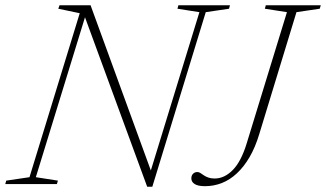

<svg xmlns="http://www.w3.org/2000/svg" viewBox="-47 -696 1233 726"><path d="M531 -30.5 516 -27.5 707 -650 624 -663 627.5 -676H822.5L819 -663L731 -650L529 10H509.5L268 -648L282 -655.5L88.5 -26L172 -13L168 0H-27L-23.5 -13L64.5 -26L254.5 -646L173.5 -663L178 -676H295.5ZM933.5 -189.5Q918.5 -139.5 897 -102.5Q875.5 -65.5 849 -40.8Q822.5 -16 792 -4Q761.5 8 728 8Q702 8 689.2 0Q676.5 -8 676.5 -21.5Q676.5 -32.5 683 -39Q689.5 -45.5 699.5 -45.5Q705 -45.5 710.8 -41.8Q716.5 -38 723.8 -33Q731 -28 741 -24.5Q751 -21 764.5 -21Q801.5 -21 833.2 -53.2Q865 -85.5 886 -154.5L1038 -650L954.5 -663L958 -676H1166L1162 -663L1074 -650Z"/></svg>

Font: Newsreader 16pt 16pt ExtraLight
Style: Italic
Weight: 250
Italic angle: -17°
Version: Version 1.003